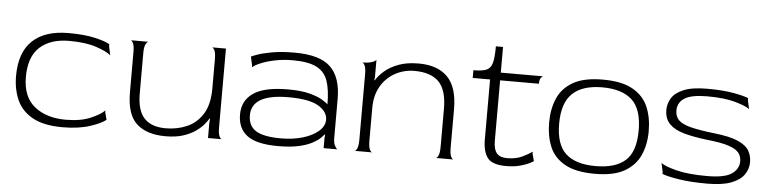

<svg xmlns="http://www.w3.org/2000/svg" viewBox="-41 -791 3970 991"><g transform="rotate(5 1944.0 -295.5)"><path d="M301 10Q204 10 146.5 -22Q89 -54 64.5 -109Q40 -164 40 -233Q40 -355 104.5 -416Q169 -477 291 -477Q374 -477 429.5 -464Q485 -451 505 -438V-428L515 -381Q496 -399 440 -418Q384 -437 298 -437Q201 -437 146 -387Q91 -337 91 -232Q91 -129 153 -79.5Q215 -30 315 -30Q392 -30 444 -52.5Q496 -75 515 -96V-86L525 -48Q503 -29 444 -9.5Q385 10 301 10Z M835 10Q738 10 685.5 -37.5Q633 -85 633 -202V-408Q633 -440 626.5 -454Q620 -468 613 -468H706Q699 -468 691.5 -454Q684 -440 684 -408V-198Q684 -111 721 -71Q758 -31 833 -31Q891 -31 941.5 -52.5Q992 -74 1023.5 -123.5Q1055 -173 1055 -256V-408Q1055 -440 1048.5 -453.5Q1042 -467 1035 -468H1107V-60Q1107 -28 1113.5 -14Q1120 0 1127 0H1055V-80L1057 -100L1055 -102Q1048 -90 1033 -71.5Q1018 -53 992.5 -34.5Q967 -16 928.5 -3Q890 10 835 10Z M1417 10Q1308 10 1258.5 -26.5Q1209 -63 1209 -136Q1209 -208 1266 -247Q1323 -286 1445 -286Q1514 -286 1557 -274.5Q1600 -263 1623 -249Q1646 -235 1654 -227Q1654 -302 1638 -348.5Q1622 -395 1579 -416.5Q1536 -438 1455 -438Q1409 -438 1366.5 -429.5Q1324 -421 1292.5 -408Q1261 -395 1249 -383V-393L1239 -438Q1244 -441 1270 -450.5Q1296 -460 1344.5 -469Q1393 -478 1463 -478Q1593 -478 1648.5 -424.5Q1704 -371 1704 -260V-60Q1704 -32 1710.5 -19.5Q1717 -7 1724 0H1654V-51L1656 -70L1654 -71Q1648 -64 1634 -50.5Q1620 -37 1593.5 -23Q1567 -9 1524.5 0.5Q1482 10 1417 10ZM1430 -31Q1492 -31 1542.5 -46Q1593 -61 1623.5 -87.5Q1654 -114 1654 -147Q1654 -189 1606 -217.5Q1558 -246 1451 -246Q1260 -246 1260 -136Q1260 -81 1300 -56Q1340 -31 1430 -31Z M1814 0Q1821 0 1827.5 -14Q1834 -28 1834 -60V-398Q1834 -430 1827.5 -443.5Q1821 -457 1814 -458Q1846 -458 1864 -464.5Q1882 -471 1886 -478V-386L1884 -373L1886 -371Q1901 -396 1929 -420.5Q1957 -445 2000.5 -461.5Q2044 -478 2105 -478Q2204 -478 2255.5 -425Q2307 -372 2307 -259V-60Q2307 -28 2313.5 -14Q2320 0 2327 0H2235Q2242 0 2248.5 -14Q2255 -28 2255 -60V-256Q2255 -354 2213 -396Q2171 -438 2087 -438Q2033 -438 1987 -413Q1941 -388 1913.5 -341Q1886 -294 1886 -227V-60Q1886 -28 1892.5 -14Q1899 0 1906 0Z M2600 10Q2527 10 2503 -23Q2479 -56 2479 -116V-428H2389V-468Q2435 -468 2457 -477.5Q2479 -487 2486.5 -515.5Q2494 -544 2494 -601H2531V-468H2752Q2745 -467 2738.5 -458Q2732 -449 2732 -428H2531V-115Q2531 -70 2548 -50.5Q2565 -31 2601 -31Q2648 -31 2681.5 -47.5Q2715 -64 2731 -76V-65L2741 -28Q2738 -25 2720.5 -16Q2703 -7 2672.5 1.5Q2642 10 2600 10Z M3060 10Q2960 10 2903.5 -22Q2847 -54 2824.5 -109Q2802 -164 2802 -233Q2802 -303 2825.5 -358Q2849 -413 2905 -445.5Q2961 -478 3060 -478Q3159 -478 3215.5 -445.5Q3272 -413 3295 -358Q3318 -303 3318 -233Q3318 -164 3293.5 -109Q3269 -54 3213 -22Q3157 10 3060 10ZM3060 -30Q3163 -30 3214.5 -76.5Q3266 -123 3266 -233Q3266 -343 3214 -390.5Q3162 -438 3060 -438Q2958 -438 2906 -389Q2854 -340 2854 -232Q2854 -124 2905.5 -77Q2957 -30 3060 -30Z M3642 10Q3554 10 3492.5 0Q3431 -10 3408 -20V-30L3398 -76Q3416 -61 3477 -45Q3538 -29 3638 -29Q3729 -29 3765.5 -54.5Q3802 -80 3802 -120Q3802 -144 3788.5 -162.5Q3775 -181 3735.5 -194.5Q3696 -208 3617 -216Q3551 -224 3502 -237.5Q3453 -251 3426 -278Q3399 -305 3399 -351Q3399 -383 3416.5 -412Q3434 -441 3478 -459.5Q3522 -478 3601 -478Q3680 -478 3736 -468Q3792 -458 3814 -448V-438L3824 -392Q3805 -407 3749 -423Q3693 -439 3604 -439Q3522 -439 3486.5 -416.5Q3451 -394 3451 -352Q3451 -322 3469.5 -303Q3488 -284 3533 -272.5Q3578 -261 3657 -252Q3738 -243 3780.5 -224Q3823 -205 3838 -178.5Q3853 -152 3853 -119Q3853 -85 3833 -55.5Q3813 -26 3767 -8Q3721 10 3642 10Z"/></g></svg>

Font: Red Rose Light
Style: Regular
Weight: 300
Designer: Jaikishan Patel
Version: Version 1.001; ttfautohint (v1.8.3)